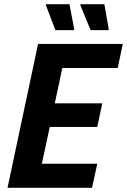

<svg xmlns="http://www.w3.org/2000/svg" viewBox="-20 -898 607 918"><path d="M16 0 162 -688H567L543 -573H278L242 -404H469L445 -291H218L180 -115H445L420 0ZM333 -754H245L199 -874L200 -878H312L335 -758ZM498 -754H413L364 -874L366 -878H479L500 -758Z"/></svg>

Font: Saira Semi Condensed SemiBold
Style: Italic
Weight: 600
Width: 4
Italic angle: -12°
Designer: Hector Gatti with collaboration of the Omnibus-Type team
Foundry: Omnibus-Type
Version: Version 1.001; ttfautohint (v1.8)